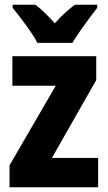

<svg xmlns="http://www.w3.org/2000/svg" viewBox="-20 -786 453 806"><path d="M392 0H20V-92L214 -426H32V-550H384V-450L198 -123H392ZM137 -606Q127 -626 108 -653.5Q89 -681 68.5 -708Q48 -735 33 -753V-766H129Q168 -736 210 -688Q233 -714 253.5 -732.5Q274 -751 294 -766H388V-753Q373 -734 353.5 -707.5Q334 -681 315 -654Q296 -627 284 -606Z"/></svg>

Font: Noto Sans Ethiopic Condensed ExtraBold
Style: Regular
Weight: 800
Width: 3
Designer: Monotype Design Team
Foundry: Monotype Imaging Inc.
Version: Version 2.102; ttfautohint (v1.8.4.7-5d5b)